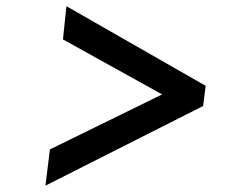

<svg xmlns="http://www.w3.org/2000/svg" viewBox="-20 -672 713 604"><path d="M123 -88 137 -202 490 -375 178 -548 189 -652.5 627 -402 619 -338.5Z"/></svg>

Font: Merriweather Sans Medium
Style: Italic
Weight: 500
Italic angle: -7.5°
Designer: Eben Sorkin
Foundry: Eben Sorkin
Version: Version 2.001